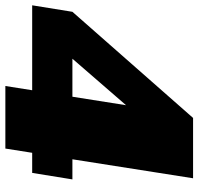

<svg xmlns="http://www.w3.org/2000/svg" viewBox="-41 -708 740 716"><g transform="rotate(90 329.0 -350.0)"><path d="M-9.2 -100 15 -250 410.8 -700H635.8L565 -250H640L615.8 -100H540.8L525 0H291.7L307.5 -100ZM190 -250H331.7L363.3 -450Z"/></g></svg>

Font: BoonTook
Style: Italic
Weight: 400
Italic angle: -9°
Designer: Sungsit Sawaiwan
Foundry: FontUni
Version: Version 3.0